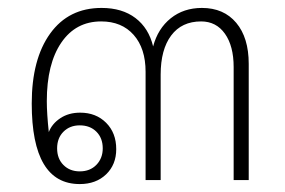

<svg xmlns="http://www.w3.org/2000/svg" viewBox="-20 -454 719 484"><path d="M607 -293V0H569V-285Q569 -338 547 -369Q525 -400 487 -400Q438 -400 411.5 -364.5Q385 -329 385 -266V0H347V-273Q347 -332 317 -366Q287 -400 235 -400Q171 -400 134.5 -346.5Q98 -293 98 -199Q98 -168 103 -121Q111 -142 132 -156Q153 -170 182 -170Q222 -170 247.5 -144.5Q273 -119 273 -78Q273 -39 247.5 -14.5Q222 10 181 10Q60 10 60 -193Q60 -305 106.5 -369.5Q153 -434 236 -434Q288 -434 321.5 -408.5Q355 -383 366 -337Q378 -382 410.5 -408Q443 -434 489 -434Q544 -434 575.5 -396.5Q607 -359 607 -293ZM124 -80Q124 -54 140 -38Q156 -22 181 -22Q207 -22 223 -38.5Q239 -55 239 -80Q239 -106 223 -122Q207 -138 181 -138Q156 -138 140 -122Q124 -106 124 -80Z"/></svg>

Font: Sarabun Thin
Style: Regular
Weight: 250
Designer: Suppakit Chalermlarp | Katatrad Co.,Ltd.
Foundry: Cadson Demak Co.,Ltd.
Version: Version 1.000; ttfautohint (v1.6)